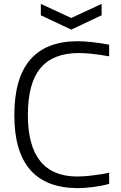

<svg xmlns="http://www.w3.org/2000/svg" viewBox="-20 -963 624 992"><path d="M380 9Q54 7 54 -368Q54 -750 382 -750Q415 -750 459 -745Q503 -740 544 -732V-672Q499 -680 459 -684.5Q419 -689 388 -689Q254 -689 189 -611Q124 -533 124 -369Q124 -51 380 -51Q396 -51 417.5 -52.5Q439 -54 462 -57Q485 -60 507 -63.5Q529 -67 544 -71V-13Q527 -8 506 -4Q485 0 463 3Q441 6 419.5 7.5Q398 9 380 9ZM191 -943 348 -870 505 -943V-884L348 -810L191 -884Z"/></svg>

Font: Encode Sans Normal
Style: Light
Weight: 300
Designer: Pablo Impallari, Andres Torresi
Foundry: Pablo Impallari, Andres Torresi
Version: Version 1.000; ttfautohint (v1.00) -l 8 -r 50 -G 200 -x 14 -